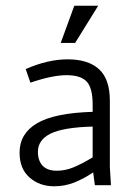

<svg xmlns="http://www.w3.org/2000/svg" viewBox="-20 -651 478 675"><path d="M313.5 0 307.6 -44.9Q272.5 -21.5 239.7 -8.8Q207 3.9 169.9 3.9Q119.1 3.9 84 -26.9Q48.8 -57.6 48.8 -114.3Q48.8 -181.6 110.4 -217.8Q171.9 -253.9 305.7 -257.8V-283.2Q305.7 -341.8 284.7 -364.3Q263.7 -386.7 213.9 -386.7Q164.1 -386.7 86.9 -360.4L70.3 -408.2Q148.4 -442.4 217.8 -442.4Q290 -442.4 328.1 -407.7Q366.2 -373 366.2 -296.9V-62.5L370.1 0ZM179.7 -50.8Q209 -50.8 237.8 -62.5Q266.6 -74.2 305.7 -97.7V-206.1Q202.1 -203.1 157.7 -181.2Q113.3 -159.2 113.3 -117.2Q113.3 -85.9 129.9 -68.4Q146.5 -50.8 179.7 -50.8ZM325.2 -630.9 244.1 -500H193.4L241.2 -630.9Z"/></svg>

Font: Sudo Light
Style: Regular
Weight: 300
Monospace: yes
Designer: Jens Kutilek
Foundry: Jens Kutilek
Version: Version 0.040